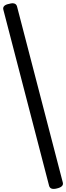

<svg xmlns="http://www.w3.org/2000/svg" viewBox="-24 -1099 412 1196"><path d="M330 75Q310 80 298 76Q286 72 282 59L-3 -1038Q-7 -1052 2 -1061.5Q11 -1071 33 -1075Q53 -1081 65.5 -1077Q78 -1073 82 -1059L367 37Q371 51 361.5 60.5Q352 70 330 75Z"/></svg>

Font: Playwrite ES Deco
Style: Regular
Weight: 400
Designer: Veronika Burian, José Scaglione
Foundry: TypeTogether
Version: Version 1.002